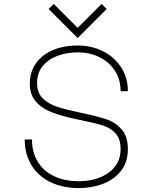

<svg xmlns="http://www.w3.org/2000/svg" viewBox="-20 -944 780 979"><path d="M524 -898 376 -750 228 -898 254 -924 376 -802 498 -924ZM385 -333Q300 -350 246.5 -370.5Q193 -391 162.5 -426.5Q132 -462 132 -518Q132 -576 162.5 -620Q193 -664 248.5 -688Q304 -712 377 -712Q447 -712 505.5 -682.5Q564 -653 598 -600Q632 -547 632 -479H595Q595 -538 566 -583Q537 -628 487 -652.5Q437 -677 376 -677Q322 -677 275 -660Q228 -643 198.5 -608Q169 -573 169 -520Q169 -472 197 -443.5Q225 -415 270 -400Q315 -385 396 -368Q478 -351 523.5 -335.5Q569 -320 600.5 -284Q632 -248 632 -183Q632 -118 597.5 -73.5Q563 -29 506 -7Q449 15 382 15Q299 15 236 -16Q173 -47 139.5 -103.5Q106 -160 106 -233H143Q143 -169 171.5 -121Q200 -73 254 -46.5Q308 -20 382 -20Q474 -20 534.5 -64Q595 -108 595 -184Q595 -236 569 -264Q543 -292 503.5 -304.5Q464 -317 385 -333Z"/></svg>

Font: M Major Mono Display
Style: Regular
Weight: 400
Designer: Emre Parlak
Foundry: Emre Parlak
Version: Version 2.000; ttfautohint (v1.8) -l 8 -r 50 -G 200 -x 14 -D